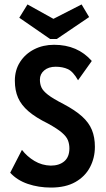

<svg xmlns="http://www.w3.org/2000/svg" viewBox="-20 -835 478 866"><path d="M210 11Q154 11 105.5 -5.5Q57 -22 26 -56L79 -159Q102 -129 135.5 -109Q169 -89 209 -88Q247 -88 270 -107.5Q293 -127 293 -166Q293 -185 286.5 -202Q280 -219 259 -237Q238 -255 196 -278Q141 -305 108.5 -333Q76 -361 61.5 -394Q47 -427 47 -471Q47 -519 70.5 -555.5Q94 -592 134 -612.5Q174 -633 224 -633Q330 -633 394 -560L332 -473Q310 -512 286.5 -523Q263 -534 231 -534Q199 -534 179.5 -517.5Q160 -501 160 -476Q160 -456 167 -440.5Q174 -425 196.5 -407.5Q219 -390 266 -366Q319 -338 350 -310Q381 -282 394.5 -249Q408 -216 408 -173Q408 -123 386 -81Q364 -39 320 -14Q276 11 210 11ZM348 -815 382 -758 236 -659H206L67 -755L104 -815L221 -750Z"/></svg>

Font: Inconsolata SemiCondensed ExtraBold
Style: Regular
Weight: 800
Width: 4
Monospace: yes
Designer: Raph Levien, Cyreal, Brenton Simpson
Foundry: Raph Levien, Cyreal, Google
Version: Version 3.100; ttfautohint (v1.8.4.7-5d5b)